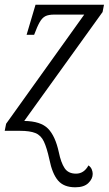

<svg xmlns="http://www.w3.org/2000/svg" viewBox="-25 -556 462 816"><path d="M295 240Q246 240 221.5 211Q197 182 185 122Q174 72 161.5 45.5Q149 19 125.5 9.5Q102 0 60 0H-5L1 -30L333 -494H206Q181 -494 167.5 -487Q154 -480 143.5 -461.5Q133 -443 120 -408H88L126 -536H417L411 -505L78 -42Q148 -41 179 -9.5Q210 22 225 91Q234 135 249.5 158.5Q265 182 298 182Q332 182 351 147Q361 154 365 164Q369 174 369 183Q369 204 350.5 222Q332 240 295 240Z"/></svg>

Font: Noto Serif SemiCondensed Light
Style: Italic
Weight: 300
Width: 4
Italic angle: -12°
Designer: Monotype Design Team
Foundry: Monotype Imaging Inc.
Version: Version 2.013; ttfautohint (v1.8.4.7-5d5b)